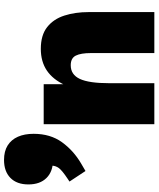

<svg xmlns="http://www.w3.org/2000/svg" viewBox="60 -816 756 915"><g transform="rotate(-90 437.5 -358.0)"><path d="M80.6 -328.1 30.3 -404.3 43.5 -413.1Q82.5 -439 94.5 -454.8Q106.4 -470.7 106.4 -493.2V-508.8L132.8 -482.9Q78.1 -482.9 47.4 -513.9Q16.6 -544.9 16.6 -600.1Q16.6 -655.3 47.6 -685.8Q78.6 -716.3 133.3 -716.3Q174.8 -716.3 202.4 -699Q230 -681.6 243.9 -650.1Q257.8 -618.7 257.8 -575.2Q257.8 -495.6 217.8 -440.2Q177.7 -384.8 115.7 -348.6ZM303.7 0V-527.3H494.1V-403.8L490.2 -425.8Q516.6 -483.4 559.3 -512.2Q602.1 -541 662.6 -541Q728 -541 766.4 -510.7Q804.7 -480.5 821.3 -428.7Q837.9 -377 837.9 -313V0H642.6V-301.3Q642.6 -350.6 630.4 -374.5Q618.2 -398.4 584.5 -398.4Q539.6 -398.4 519.3 -354.7Q499 -311 499 -214.8V0Z"/></g></svg>

Font: Schibsted Grotesk Black
Style: Regular
Weight: 900
Designer: Bakken & Baeck AS, Henrik Kongsvoll
Foundry: Schibsted ASA
Version: Version 1.100;gftools[0.9.25]